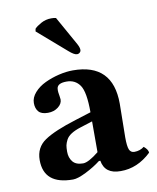

<svg xmlns="http://www.w3.org/2000/svg" viewBox="-79 -738 664 810"><g transform="rotate(-10 253.0 -333.0)"><path d="M295.4 -48.3 289.1 -47.9Q262.2 -26.9 225.6 -8.5Q189 9.8 168.9 9.8Q43.9 9.8 43.9 -95.2Q43.9 -149.4 86.9 -178.2Q129.9 -207 223.1 -235.8L290 -256.8Q290 -343.8 270 -372.8Q250 -401.9 212.9 -401.9Q173.8 -401.9 170.9 -379.4Q169.9 -372.1 170.9 -363Q171.9 -354 173.6 -345.5Q175.3 -336.9 175.3 -332Q175.3 -313.5 157.2 -299.6Q139.2 -285.6 113.3 -285.6Q85.4 -285.6 73.5 -299.3Q61.5 -313 61.5 -336.4Q61.5 -359.9 80.1 -380.9Q98.6 -401.9 127 -415.3Q155.3 -428.7 187.3 -436.3Q219.2 -443.8 247.1 -443.8Q418 -443.8 418 -271L416 -127Q416 -88.9 422.1 -74.5Q428.2 -60.1 443.8 -60.1Q467.8 -60.1 485.8 -74.2Q503.9 -59.1 503.9 -45.9Q444.8 10.3 373 9.8Q305.2 10.3 295.4 -48.3ZM290 -217.8 237.8 -201.2Q212.9 -193.4 197 -183.1Q181.2 -172.9 174.6 -159.9Q168 -147 166 -137Q164.1 -127 164.1 -109.9Q164.1 -84 178 -66.9Q191.9 -49.8 222.2 -49.8Q245.1 -49.8 290 -85.9ZM215.8 -673.8 285.2 -549.8Q293.9 -533.7 293.9 -523.9Q293.9 -517.1 289.1 -512.5Q284.2 -507.8 276.9 -507.8Q264.6 -507.8 242.2 -527.8L121.1 -632.8L123 -644Q131.8 -653.8 151.9 -664.8Q171.9 -675.8 195.8 -675.8Q208 -675.8 215.8 -673.8Z"/></g></svg>

Font: Linux Libertine
Style: Bold
Weight: 700
Designer: Philipp H. Poll
Foundry: Philipp H. Poll
Version: Version 5.0.3